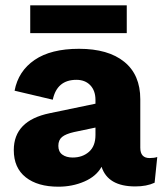

<svg xmlns="http://www.w3.org/2000/svg" viewBox="-20 -694 619 724"><path d="M458 -674V-569H94V-674ZM544 -98Q562 -98 573 -102L563 -5Q533 9 490 9Q387 9 363 -65Q343 -29 298 -9.5Q253 10 200 10Q122 10 77 -25.5Q32 -61 32 -128Q32 -239 167 -267L340 -303V-317Q340 -352 320.5 -372.5Q301 -393 268 -393Q195 -393 179 -318L35 -352Q49 -426 110.5 -468Q172 -510 278 -510Q388 -510 448.5 -461Q509 -412 509 -320V-137Q509 -98 544 -98ZM254 -100Q291 -100 315.5 -121.5Q340 -143 340 -185V-213L259 -196Q228 -189 214 -177.5Q200 -166 200 -144Q200 -122 215 -111Q230 -100 254 -100Z"/></svg>

Font: Elaine Sans
Style: Bold
Weight: 700
Designer: Wei Huang
Foundry: Wei Huang
Version: Version 2.001;December 24, 2019;FontCreator 12.0.0.2547 64-b